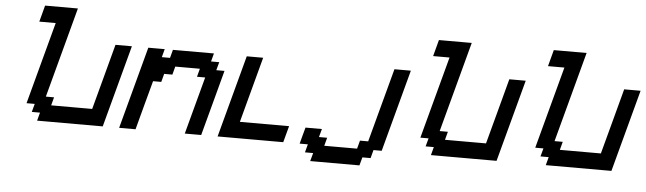

<svg xmlns="http://www.w3.org/2000/svg" viewBox="-56 -1104 4904 1457"><g transform="rotate(5 2396.0 -375.0)"><path d="M250 0H750Q777.8 -104 833.7 -312.3Q889.6 -520.5 917.5 -625H792.5Q770.5 -542 725.8 -375.2Q681.2 -208.5 658.7 -125H346.2L362.8 -187.5H300.3L484.4 -875H234.4Q229 -854 217.8 -812.5Q206.5 -771 201.2 -750H326.2Q298.3 -646 242.4 -437.5Q186.5 -229 158.7 -125H221.2L204.1 -62.5H266.6Z M1375 0H1500Q1522.5 -83 1567.1 -250Q1611.8 -417 1633.8 -500H1571.3L1588.4 -562.5H1525.9L1542.5 -625H1230L1213.4 -562.5H1150.9L1167.5 -625H1042.5Q1014.6 -520.5 958.7 -312.3Q902.8 -104 875 0H1000Q1016.6 -62.5 1050 -187.5Q1083.5 -312.5 1100.6 -375H1163.1L1179.7 -437.5H1242.2L1258.8 -500H1446.3L1429.7 -437.5H1492.2Z M1625 0H2125Q2130.9 -21 2141.8 -62.5Q2152.8 -104 2158.7 -125H1783.7Q1806.2 -208 1850.6 -375Q1895 -542 1917.5 -625H1792.5Q1764.6 -520.5 1708.7 -312.3Q1652.8 -104 1625 0Z M2341.3 125H2716.3L2733.4 62.5H2795.9L2812.5 0H2875Q2902.8 -104 2958.7 -312.3Q3014.6 -520.5 3042.5 -625H2917.5L2766.6 -62.5H2704.1L2687.5 0H2437.5L2454.1 -62.5H2391.6L2408.7 -125H2283.7Q2277.8 -104 2266.6 -62.5Q2255.4 -21 2250 0H2312.5L2295.9 62.5H2358.4Z M3250 0H3750Q3777.8 -104 3833.7 -312.3Q3889.6 -520.5 3917.5 -625H3792.5Q3770.5 -542 3725.8 -375.2Q3681.2 -208.5 3658.7 -125H3346.2L3362.8 -187.5H3300.3L3484.4 -875H3234.4Q3229 -854 3217.8 -812.5Q3206.5 -771 3201.2 -750H3326.2Q3298.3 -646 3242.4 -437.5Q3186.5 -229 3158.7 -125H3221.2L3204.1 -62.5H3266.6Z M4125 0H4625Q4652.8 -104 4708.7 -312.3Q4764.6 -520.5 4792.5 -625H4667.5Q4645.5 -542 4600.8 -375.2Q4556.2 -208.5 4533.7 -125H4221.2L4237.8 -187.5H4175.3L4359.4 -875H4109.4Q4104 -854 4092.8 -812.5Q4081.5 -771 4076.2 -750H4201.2Q4173.3 -646 4117.4 -437.5Q4061.5 -229 4033.7 -125H4096.2L4079.1 -62.5H4141.6Z"/></g></svg>

Font: Faithful 32x
Style: Oblique
Weight: 400
Foundry: Faithful Resource Pack
Version: Version 1.0; January 27, 2023